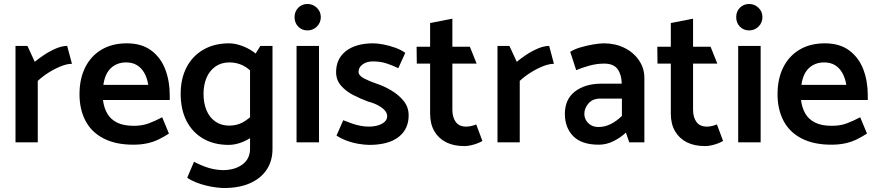

<svg xmlns="http://www.w3.org/2000/svg" viewBox="-20 -716 4413 966"><path d="M170 0V-309Q196 -333 226.5 -352Q257 -371 287.5 -383Q318 -395 342 -395L318 -485Q292 -485 261.5 -472Q231 -459 203 -440.5Q175 -422 155 -405L118 -485H58V0Z M834 -213V-237Q834 -308 811.5 -367Q789 -426 741 -462Q693 -498 618 -498Q544 -498 490.5 -466Q437 -434 408.5 -376.5Q380 -319 380 -242Q380 -166 410 -108.5Q440 -51 501 -19.5Q562 12 651 12Q689 12 721 5Q753 -2 780 -15.5Q807 -29 830 -44L796 -126Q760 -107 727.5 -95Q695 -83 653 -83Q601 -83 568.5 -99.5Q536 -116 519.5 -145Q503 -174 498 -213ZM500 -289Q505 -325 519.5 -350Q534 -375 558.5 -388.5Q583 -402 614 -402Q646 -402 668.5 -388.5Q691 -375 705.5 -350Q720 -325 726 -289Z M1351 -485H1290L1238 -401V32Q1238 83 1200.5 111Q1163 139 1104 140Q1063 139 1029 128.5Q995 118 956 98L922 178Q940 191 965 201Q990 211 1016.5 217.5Q1043 224 1067.5 227Q1092 230 1107 230Q1183 230 1237.5 206Q1292 182 1321.5 138Q1351 94 1351 33ZM1266 -152Q1233 -118 1202.5 -101Q1172 -84 1133 -84Q1093 -84 1063.5 -104.5Q1034 -125 1019 -161Q1004 -197 1004 -244Q1004 -289 1019 -324.5Q1034 -360 1063.5 -381Q1093 -402 1134 -402Q1172 -402 1203.5 -386Q1235 -370 1268 -332L1301 -409Q1282 -437 1252.5 -457Q1223 -477 1191 -487.5Q1159 -498 1133 -498Q1058 -498 1003 -466Q948 -434 918.5 -377Q889 -320 889 -244Q889 -166 918 -108.5Q947 -51 1001.5 -19Q1056 13 1131 13Q1159 13 1189.5 2.5Q1220 -8 1249 -28Q1278 -48 1300 -76Z M1585 0V-485H1472V0ZM1527 -563Q1555 -563 1574.5 -582.5Q1594 -602 1594 -630Q1594 -658 1574 -677Q1554 -696 1527 -696Q1499 -696 1480.5 -677Q1462 -658 1462 -630Q1462 -601 1480.5 -582Q1499 -563 1527 -563Z M1673 -34Q1695 -19 1725 -8Q1755 3 1786 8Q1817 13 1837 13Q1934 13 1985 -26.5Q2036 -66 2036 -135Q2036 -177 2011.5 -207.5Q1987 -238 1949.5 -260.5Q1912 -283 1872 -296Q1837 -308 1810.5 -322Q1784 -336 1784 -355Q1784 -377 1804.5 -392Q1825 -407 1856 -407Q1893 -407 1923 -397.5Q1953 -388 1984 -373L2019 -450Q1997 -466 1967 -476.5Q1937 -487 1908 -492.5Q1879 -498 1858 -498Q1771 -498 1721 -459.5Q1671 -421 1671 -353Q1671 -314 1695.5 -285.5Q1720 -257 1757 -238Q1794 -219 1832 -205Q1862 -197 1883 -185.5Q1904 -174 1916 -160.5Q1928 -147 1928 -131Q1928 -115 1915 -103Q1902 -91 1881 -85Q1860 -79 1836 -79Q1815 -79 1794 -83Q1773 -87 1751 -94.5Q1729 -102 1707 -111Z M2344 -481H2256V-622L2144 -600V-481H2076L2077 -396H2144V-145Q2144 -92 2165.5 -55.5Q2187 -19 2225 0Q2263 19 2317 19Q2332 19 2349.5 15Q2367 11 2382.5 5Q2398 -1 2407 -7L2376 -90Q2364 -85 2351 -82Q2338 -79 2325 -79Q2290 -79 2273 -102.5Q2256 -126 2256 -163V-396H2378Z M2595 0V-309Q2621 -333 2651.5 -352Q2682 -371 2712.5 -383Q2743 -395 2767 -395L2743 -485Q2717 -485 2686.5 -472Q2656 -459 2628 -440.5Q2600 -422 2580 -405L2543 -485H2483V0Z M2920 -143Q2920 -172 2941 -196Q2962 -220 3000 -220H3109V-133Q3083 -107 3053 -92Q3023 -77 2991 -77Q2969 -77 2953 -86.5Q2937 -96 2928.5 -111Q2920 -126 2920 -143ZM2879 -363Q2907 -375 2944.5 -385.5Q2982 -396 3020 -396Q3067 -396 3087 -368.5Q3107 -341 3108 -298V-295H3002Q2922 -294 2872 -255Q2822 -216 2822 -143Q2822 -74 2864 -31Q2906 12 2993 12Q3031 12 3067 -6Q3103 -24 3129 -49L3146 0H3222V-324Q3222 -373 3194.5 -413Q3167 -453 3121 -475.5Q3075 -498 3018 -498Q2998 -498 2965 -492.5Q2932 -487 2900 -477.5Q2868 -468 2849 -455Z M3555 -481H3467V-622L3355 -600V-481H3287L3288 -396H3355V-145Q3355 -92 3376.5 -55.5Q3398 -19 3436 0Q3474 19 3528 19Q3543 19 3560.5 15Q3578 11 3593.5 5Q3609 -1 3618 -7L3587 -90Q3575 -85 3562 -82Q3549 -79 3536 -79Q3501 -79 3484 -102.5Q3467 -126 3467 -163V-396H3589Z M3807 0V-485H3694V0ZM3749 -563Q3777 -563 3796.5 -582.5Q3816 -602 3816 -630Q3816 -658 3796 -677Q3776 -696 3749 -696Q3721 -696 3702.5 -677Q3684 -658 3684 -630Q3684 -601 3702.5 -582Q3721 -563 3749 -563Z M4346 -213V-237Q4346 -308 4323.5 -367Q4301 -426 4253 -462Q4205 -498 4130 -498Q4056 -498 4002.5 -466Q3949 -434 3920.5 -376.5Q3892 -319 3892 -242Q3892 -166 3922 -108.5Q3952 -51 4013 -19.5Q4074 12 4163 12Q4201 12 4233 5Q4265 -2 4292 -15.5Q4319 -29 4342 -44L4308 -126Q4272 -107 4239.5 -95Q4207 -83 4165 -83Q4113 -83 4080.5 -99.5Q4048 -116 4031.5 -145Q4015 -174 4010 -213ZM4012 -289Q4017 -325 4031.5 -350Q4046 -375 4070.5 -388.5Q4095 -402 4126 -402Q4158 -402 4180.5 -388.5Q4203 -375 4217.5 -350Q4232 -325 4238 -289Z"/></svg>

Font: Catamaran SemiBold
Style: Regular
Weight: 600
Designer: Pria Ravichandran
Version: Version 2.000